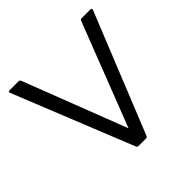

<svg xmlns="http://www.w3.org/2000/svg" viewBox="-184 -907 1079 1079"><g transform="rotate(-45 356.0 -367.0)"><path d="M327 0Q318 0 314 -8L27 -722Q26 -724 26 -727Q26 -734 35 -734H106Q116 -734 119 -726L357 -110L596 -726Q599 -734 608 -734H678Q683 -734 685.5 -730.5Q688 -727 686 -722L398 -8Q395 0 386 0Z"/></g></svg>

Font: LINE Seed Sans KR Regular
Style: Regular
Weight: 400
Designer: LINE VX Design & Sandoll Inc & Dalton Maag Ltd
Foundry: Sandoll Inc.
Version: Version 1.000